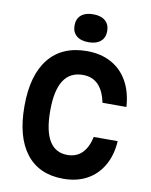

<svg xmlns="http://www.w3.org/2000/svg" viewBox="-111 -1140 972 1239"><g transform="rotate(10 375.0 -520.5)"><path d="M390 19Q232 19 147.5 -89Q63 -197 63 -400Q63 -603 150 -711Q237 -819 400 -819Q491 -819 559 -782Q627 -745 666.5 -675Q706 -605 712 -508H555Q540 -584 501.5 -623.5Q463 -663 400 -663Q316 -663 274 -597.5Q232 -532 232 -400Q232 -268 271.5 -202.5Q311 -137 390 -137Q449 -137 486 -174Q523 -211 538 -281H695Q689 -188 650 -120.5Q611 -53 545 -17Q479 19 390 19ZM398 -877Q347 -877 319 -901Q291 -925 291 -968Q291 -1012 319 -1036Q347 -1060 398 -1060Q449 -1060 477 -1036Q505 -1012 505 -968Q505 -925 477 -901Q449 -877 398 -877Z"/></g></svg>

Font: Martian Mono SemiExpanded
Style: Bold
Weight: 700
Width: 6
Designer: Roman Shamin
Foundry: Evil Martians
Version: Version 1.000